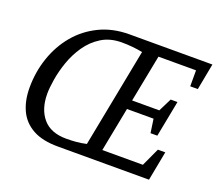

<svg xmlns="http://www.w3.org/2000/svg" viewBox="-106 -757 1024 903"><g transform="rotate(20 406.5 -305.5)"><path d="M262 0Q184 0 135.5 -27Q87 -54 64.5 -102.5Q42 -151 42 -215Q42 -294 66.5 -365.5Q91 -437 137 -492Q183 -547 249 -579Q315 -611 398 -611H813L788 -479H750V-559H562L516 -323H652L685 -389H719L684 -208H650L640 -277H507L464 -56H667L709 -147H746L718 0ZM286 -48Q311 -48 335 -50Q359 -52 386 -58L482 -553Q457 -558 430.5 -560.5Q404 -563 378 -563Q319 -563 276.5 -536.5Q234 -510 205.5 -468.5Q177 -427 160.5 -379.5Q144 -332 137 -288.5Q130 -245 130 -217Q130 -140 169 -94Q208 -48 286 -48Z"/></g></svg>

Font: Manuale
Style: Italic
Weight: 400
Italic angle: -11°
Designer: Eduardo Tunni / Pablo Cosgaya
Foundry: Eduardo Tunni / Pablo Cosgaya
Version: Version 1.002